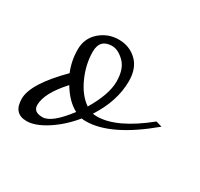

<svg xmlns="http://www.w3.org/2000/svg" viewBox="-77 -371 494 475"><g transform="rotate(30 170.0 -133.5)"><path d="M189 -86Q245 -86 323 -149L340 -144Q242 -62 171 -62Q163 -62 159 -63Q132 -30 100 -9.5Q68 11 44 11Q6 11 6 -31.5Q6 -74 77 -145Q65 -174 65 -206Q65 -238 88 -258Q111 -278 141.5 -278Q172 -278 193 -258Q214 -238 214 -201Q214 -144 177 -87Q181 -86 189 -86ZM157 -96Q188 -148 188 -184.5Q188 -221 170 -238.5Q152 -256 135 -256Q100 -256 100 -220Q100 -184 116 -148.5Q132 -113 157 -96ZM47 -37Q47 -17 73 -17Q99 -17 139 -70Q112 -84 91 -119Q47 -71 47 -37Z"/></g></svg>

Font: Mrs Saint Delafield
Style: Regular
Weight: 400
Designer: Alejandro Paul
Foundry: Alejandro Paul
Version: Version 1.000